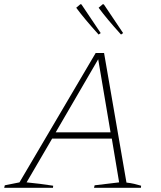

<svg xmlns="http://www.w3.org/2000/svg" viewBox="-42 -897 767 917"><path d="M562 -25Q581 -23 598.5 -19Q616 -15 632 -10L631 0H407L410 -12L527 -26L492 -235H207L85 -26Q117 -23 148.5 -19Q180 -15 212 -10L211 0H-22L-19 -12L51 -26L415 -644H455ZM224 -265H486L427 -614ZM429 -732Q392 -773 367 -803Q342 -833 322 -860L342 -877L347 -876L439 -739ZM536 -732Q499 -773 474 -803Q449 -833 429 -860L449 -877L454 -876L546 -739Z"/></svg>

Font: Piazzolla SC Thin
Style: Italic
Weight: 100
Italic angle: -11.3°
Designer: Juan Pablo del Peral
Foundry: Huerta Tipografica
Version: Version 1.330